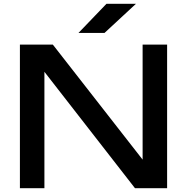

<svg xmlns="http://www.w3.org/2000/svg" viewBox="-20 -983 977 1003"><path d="M779 -80 725 -74V-750H853V0H685L159 -676L212 -682V0H84V-750H256ZM536 -963H690L526 -811H390Z"/></svg>

Font: Unbounded
Style: Regular
Weight: 400
Designer: Luke Prowse, Jean-Baptiste Morizot, Fátima Lázaro, Florian Runge
Foundry: NaN
Version: Version 1.701;gftools[0.9.28.dev5+ged2979d]